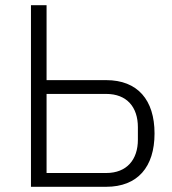

<svg xmlns="http://www.w3.org/2000/svg" viewBox="-20 -718 662 738"><path d="M99 -698H159V-410H388C509 -410 574 -334 574 -205C574 -76 509 0 388 0H99ZM388 -53C468 -53 510 -105 510 -181V-229C510 -306 468 -357 388 -357H159V-53Z"/></svg>

Font: Plexus Sans Light
Style: Regular
Weight: 300
Version: Version 2.001;PS 002.001;hotconv 1.0.70;makeotf.lib2.5.58329